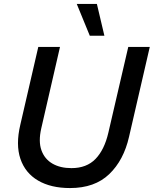

<svg xmlns="http://www.w3.org/2000/svg" viewBox="-20 -942 779 973"><path d="M471 -922 509 -761H435L369 -922ZM335 11Q238 11 173 -27Q108 -65 83.5 -137Q59 -209 83 -310L174 -704H284L189 -291Q174 -225 190 -180.5Q206 -136 245.5 -113Q285 -90 342 -90Q419 -90 464 -136.5Q509 -183 529 -269L630 -704H739L634 -249Q607 -130 533.5 -59.5Q460 11 335 11Z"/></svg>

Font: Prodigy Sans Medium
Style: Italic
Weight: 500
Italic angle: -13°
Designer: Wei Huang
Foundry: Wei Huang
Version: Version 1.003; ttfautohint (v1.8.3)